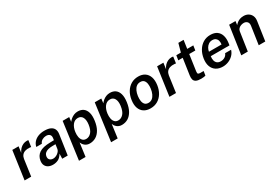

<svg xmlns="http://www.w3.org/2000/svg" viewBox="69 -1777 4402 3045"><g transform="rotate(-30 2270.0 -254.0)"><path d="M32.5 0 105.5 -517H220.5L205 -405Q222.5 -443.5 248.5 -470.8Q274.5 -498 307.2 -512.5Q340 -527 376 -527Q385 -527 392.5 -526Q400 -525 404 -522.5L387.5 -406Q382.5 -408.5 374.5 -409.5Q366.5 -410.5 360.5 -410.5Q312 -414.5 277 -402.8Q242 -391 221.5 -365Q201 -339 195 -300.5L153 0Z M550.5 10Q502.5 10 467.5 -8.2Q432.5 -26.5 416 -60.8Q399.5 -95 406.5 -144Q419 -229.5 485 -273Q551 -316.5 681 -318.5L754 -320.5L759 -355.5Q765 -398 742.8 -420.5Q720.5 -443 677 -442.5Q642 -442 608.8 -424Q575.5 -406 560 -367H458.5Q469 -416.5 501.5 -452.5Q534 -488.5 584 -507.8Q634 -527 695 -527Q766 -527 808.2 -506.5Q850.5 -486 866.5 -449Q882.5 -412 875 -362.5L822 0H721.5L724.5 -90.5Q689 -32.5 645.8 -11.2Q602.5 10 550.5 10ZM601 -72.5Q622.5 -72.5 644.2 -80.8Q666 -89 684.8 -103.2Q703.5 -117.5 716.2 -135Q729 -152.5 732 -171.5L744 -253L684.5 -252Q640.5 -251.5 605.8 -242Q571 -232.5 549.5 -211.8Q528 -191 522.5 -156.5Q517 -117 539.5 -94.8Q562 -72.5 601 -72.5Z M935.5 161 1027.5 -517H1147.5L1137.5 -435.5Q1154.5 -458 1179.5 -479Q1204.5 -500 1237.2 -513.5Q1270 -527 1308.5 -527Q1366 -527 1406.2 -498.8Q1446.5 -470.5 1464 -412Q1481.5 -353.5 1469 -264Q1456.5 -172.5 1422 -111.5Q1387.5 -50.5 1336.8 -20.2Q1286 10 1224 10Q1196.5 10 1174.5 2Q1152.5 -6 1135.8 -20Q1119 -34 1107.5 -50.5Q1096 -67 1089 -85L1056 161ZM1210 -81Q1262 -81 1302.2 -124.8Q1342.5 -168.5 1355 -262Q1365.5 -343 1339.8 -389.8Q1314 -436.5 1257.5 -436.5Q1197 -436.5 1159.8 -387.2Q1122.5 -338 1113 -262Q1106.5 -213 1114.2 -171.8Q1122 -130.5 1145.8 -105.8Q1169.5 -81 1210 -81Z M1523.5 161 1615.5 -517H1735.5L1725.5 -435.5Q1742.5 -458 1767.5 -479Q1792.5 -500 1825.2 -513.5Q1858 -527 1896.5 -527Q1954 -527 1994.2 -498.8Q2034.5 -470.5 2052 -412Q2069.5 -353.5 2057 -264Q2044.5 -172.5 2010 -111.5Q1975.5 -50.5 1924.8 -20.2Q1874 10 1812 10Q1784.5 10 1762.5 2Q1740.5 -6 1723.8 -20Q1707 -34 1695.5 -50.5Q1684 -67 1677 -85L1644 161ZM1798 -81Q1850 -81 1890.2 -124.8Q1930.5 -168.5 1943 -262Q1953.5 -343 1927.8 -389.8Q1902 -436.5 1845.5 -436.5Q1785 -436.5 1747.8 -387.2Q1710.5 -338 1701 -262Q1694.5 -213 1702.2 -171.8Q1710 -130.5 1733.8 -105.8Q1757.5 -81 1798 -81Z M2337 10Q2266 10 2217.5 -21.8Q2169 -53.5 2148.2 -113Q2127.5 -172.5 2139.5 -256Q2151 -337 2188 -398Q2225 -459 2282.8 -493Q2340.5 -527 2414 -527Q2485.5 -527 2533.5 -494.5Q2581.5 -462 2601.8 -401.5Q2622 -341 2610 -256Q2598.5 -177.5 2562.5 -117.8Q2526.5 -58 2469.5 -24Q2412.5 10 2337 10ZM2352 -82.5Q2391.5 -82.5 2420.5 -105.5Q2449.5 -128.5 2467.8 -168.5Q2486 -208.5 2493 -259.5Q2499.5 -307 2493.5 -347Q2487.5 -387 2465.5 -411.2Q2443.5 -435.5 2400.5 -435.5Q2359.5 -435.5 2330.2 -413.2Q2301 -391 2282.8 -351.2Q2264.5 -311.5 2257.5 -259.5Q2251.5 -212.5 2257.2 -172.2Q2263 -132 2285.5 -107.2Q2308 -82.5 2352 -82.5Z M2684.5 0 2757.5 -517H2872.5L2857 -405Q2874.5 -443.5 2900.5 -470.8Q2926.5 -498 2959.2 -512.5Q2992 -527 3028 -527Q3037 -527 3044.5 -526Q3052 -525 3056 -522.5L3039.5 -406Q3034.5 -408.5 3026.5 -409.5Q3018.5 -410.5 3012.5 -410.5Q2964 -414.5 2929 -402.8Q2894 -391 2873.5 -365Q2853 -339 2847 -300.5L2805 0Z M3264.5 4Q3205 4 3174.2 -12.2Q3143.5 -28.5 3135 -58.5Q3126.5 -88.5 3132.5 -130L3176.5 -431H3095.5L3109 -517H3192.5L3235 -670.5H3331L3309 -517.5H3420.5L3407.5 -431H3296L3254 -137Q3249 -102.5 3260.2 -93Q3271.5 -83.5 3298 -83.5H3359L3347.5 -6.5Q3337.5 -2.5 3317.5 0.8Q3297.5 4 3264.5 4Z M3662.5 10Q3590.5 10 3540.5 -21.8Q3490.5 -53.5 3468.5 -112.5Q3446.5 -171.5 3458.5 -253Q3470 -332.5 3507 -394.2Q3544 -456 3602 -491.5Q3660 -527 3734.5 -527Q3808.5 -527 3854 -494.5Q3899.5 -462 3917 -403.8Q3934.5 -345.5 3923 -267.5L3917 -230.5H3574.5Q3568 -186.5 3576.5 -152.5Q3585 -118.5 3609.5 -99.2Q3634 -80 3673.5 -80Q3714.5 -80 3747.2 -99.2Q3780 -118.5 3796 -158H3905Q3888.5 -104 3850.5 -66.5Q3812.5 -29 3763 -9.5Q3713.5 10 3662.5 10ZM3585 -306H3815.5Q3821 -343.5 3813 -373.8Q3805 -404 3782.2 -421.8Q3759.5 -439.5 3721 -439.5Q3683 -439.5 3654 -420Q3625 -400.5 3607.5 -369.8Q3590 -339 3585 -306Z M4000.5 0 4076.5 -517H4193L4184 -448Q4201 -468 4223 -485Q4245 -502 4274.2 -512.5Q4303.5 -523 4343 -523Q4389.5 -523 4426 -501.5Q4462.5 -480 4480.8 -439.5Q4499 -399 4490 -342.5L4440 0H4320L4368.5 -328.5Q4375.5 -375.5 4352.2 -400.8Q4329 -426 4290 -426Q4262.5 -426 4236.5 -416.2Q4210.5 -406.5 4192.5 -387.5Q4174.5 -368.5 4170.5 -340.5L4120 0Z"/></g></svg>

Font: Public Sans Thin SemiBold
Style: Italic
Weight: 600
Italic angle: -8°
Version: Version 2.001